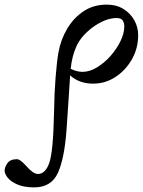

<svg xmlns="http://www.w3.org/2000/svg" viewBox="-180 -436 618 831"><path d="M-32 375Q-75 375 -103.5 363Q-132 351 -146 334Q-160 317 -160 302Q-160 288 -148 270.5Q-136 253 -107 253Q-92 253 -64 285Q-36 317 -16 317Q16 317 33 270Q42 244 47 190.5Q52 137 54 47Q55 -30 60.5 -100Q66 -170 73 -209Q83 -265 111 -312Q139 -359 182 -387.5Q225 -416 282 -416Q324 -416 354.5 -397Q385 -378 401.5 -348Q418 -318 418 -284Q418 -227 391 -179.5Q364 -132 320 -103Q276 -74 223 -74Q163 -74 123 -110Q123 -106 123 -101Q121 -65 117 -8.5Q113 48 108 125Q99 250 70.5 312.5Q42 375 -32 375ZM220 -317Q170 -279 150.5 -235Q131 -191 126 -138Q153 -125 177 -125Q208 -125 240 -144.5Q272 -164 298.5 -194Q325 -224 341.5 -258Q358 -292 358 -322Q358 -337 351 -347.5Q344 -358 325 -358Q276 -358 220 -317Z"/></svg>

Font: Junicode SmExp
Style: Italic
Weight: 400
Width: 6
Italic angle: -11°
Designer: Peter S. Baker
Version: Version 2.205; ttfautohint (v1.8.4)